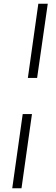

<svg xmlns="http://www.w3.org/2000/svg" viewBox="-20 -846 299 1027"><path d="M129 -429 185 -826H235.5L178.5 -429ZM45.5 161 101.5 -236H151L95 161Z"/></svg>

Font: Public Sans ExtraLight
Style: Italic
Weight: 200
Italic angle: -8°
Designer: The Public Sans project authors (U.S. Web Design System). Libre Franklin designed by Pablo Impallari and Rodrigo Fuenzal
Version: Version 1.007; ttfautohint (v1.8.1) -l 8 -r 50 -G 200 -x 14 